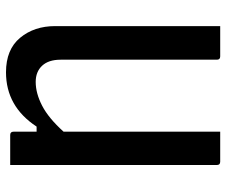

<svg xmlns="http://www.w3.org/2000/svg" viewBox="-77 -663 754 640"><g transform="rotate(90 300.0 -343.0)"><path d="M221 14Q145 14 106 -33Q67 -80 67 -150V-700H168Q179 -700 179 -689V-168Q179 -128 199 -106.5Q219 -85 253 -85Q291 -85 332.5 -106.5Q374 -128 419 -178V-700H519Q530 -700 530 -689V0H430Q419 0 419 -11V-88H402Q335 14 221 14Z"/></g></svg>

Font: Recursive Mn Lnr St Med
Style: Regular
Weight: 500
Monospace: yes
Version: Version 1.079;hotconv 1.0.112;makeotfexe 2.5.65598; ttfautoh